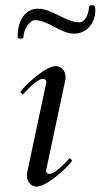

<svg xmlns="http://www.w3.org/2000/svg" viewBox="-20 -688 378 722"><path d="M322.3 -668C318.4 -668 314.5 -665 314.5 -661.1C314.5 -641.1 302.2 -604 278.3 -604C227.1 -604 176.8 -655.3 122.6 -655.3C75.7 -655.3 46.4 -611.3 46.4 -550.8C46.4 -545.9 47.4 -543 50.3 -543H60.5C64.5 -543 68.4 -543.9 68.4 -548.8C68.4 -580.1 93.3 -612.3 111.3 -612.3C162.6 -612.3 205.6 -561.5 259.3 -561.5C308.6 -561.5 338.4 -605 338.4 -647.9C338.4 -653.3 337.9 -668 331.5 -668ZM225.1 -384.8C226.1 -389.2 226.6 -393.6 226.6 -397.9C226.6 -422.9 209.5 -439.5 189.9 -439.5C148.9 -439.5 66.4 -360.4 56.2 -341.3L65.4 -332C75.7 -341.8 117.2 -391.6 142.1 -391.6C148.9 -391.6 154.3 -386.7 154.3 -380.9V-378.9L82.5 -41C81.5 -36.6 81.1 -32.2 81.1 -27.8C81.1 -2.9 98.1 13.7 117.7 13.7C158.7 13.7 241.2 -65.4 251.5 -84.5L242.2 -93.8C231.9 -84 190.4 -34.2 165.5 -34.2C158.7 -34.2 153.3 -39.1 153.3 -44.9V-46.9Z"/></svg>

Font: Cardo
Style: Italic
Weight: 400
Designer: David J. Perry
Foundry: David J. Perry
Version: Version 0.99